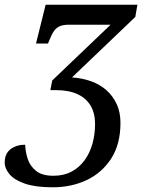

<svg xmlns="http://www.w3.org/2000/svg" viewBox="-64 -556 633 816"><path d="M160 240Q87 240 42 224.5Q-3 209 -23.5 184.5Q-44 160 -44 135Q-44 97 -19 78Q6 59 43 59Q44 90 54 120Q64 150 89.5 170.5Q115 191 163 191Q207 191 240 173.5Q273 156 295.5 125Q318 94 329 54.5Q340 15 340 -29Q340 -75 321 -107Q302 -139 265 -156Q228 -173 173 -173H150L158 -214L406 -451H229Q206 -451 191 -445Q176 -439 166 -425Q156 -411 147 -388L140 -371H89L130 -536H520L511 -484L242 -227Q286 -224 323.5 -210.5Q361 -197 388.5 -172.5Q416 -148 432 -113.5Q448 -79 448 -34Q448 57 408.5 118Q369 179 304 209.5Q239 240 160 240Z"/></svg>

Font: ET Text
Style: Italic
Weight: 470
Italic angle: -12°
Designer: Monotype Design Team
Foundry: Monotype Imaging Inc.
Version: Version 2.009